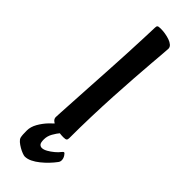

<svg xmlns="http://www.w3.org/2000/svg" viewBox="-285 -664 876 876"><g transform="rotate(45 153.5 -226.0)"><path d="M180.7 13Q167.1 13 151.7 10.7Q136.4 8.5 122.7 3.3Q109 -1.9 100.1 -9.6Q91.3 -17.2 91.3 -27.9Q91.3 -31.2 92.8 -58.7Q94.3 -86.2 97 -131.6Q99.6 -177.1 102.8 -232.6Q106 -288.1 109.6 -347.3Q113.1 -406.6 115.8 -462.4Q118.5 -518.2 120.3 -563.6Q122.2 -609 122.9 -636.7Q122.9 -645.3 126.4 -648.6Q129.9 -652 144.9 -652Q158.5 -652 173.9 -649.6Q189.2 -647.1 202.9 -642.4Q216.6 -637.7 225.5 -630Q234.4 -622.2 234.4 -611.5Q234.4 -608.2 232.2 -580.8Q230 -553.4 226.3 -508.7Q222.6 -463.9 218.6 -405.8Q214.5 -347.6 210.8 -280.6Q207.1 -213.6 205 -143.2Q202.8 -72.9 202.8 -3Q202.8 5.6 198.9 9.3Q195.1 13 180.7 13ZM118.3 199.6Q113.4 199.6 102.1 195.5Q90.9 191.4 78.5 184.2Q66 177 56.2 168.6Q46.5 160.1 44.2 151.5Q42.5 144.6 41.8 134.1Q41.2 123.6 41.2 108.5Q41.2 85.3 55 60.7Q68.9 36.2 89.1 15Q109.4 -6.2 129.5 -20.2Q149.6 -34.3 162.2 -36.7Q186 -40.7 189.3 -36.4Q192.6 -32 183.4 -20.8Q174.1 -9.6 160.4 6.4Q146.8 22.4 135.8 42Q124.8 61.5 124.8 82.5Q124.8 103.2 130.7 110Q136.7 116.9 146 116.9Q157.2 116.9 171.7 108.8Q186.3 100.7 200.5 88.8Q214.8 77 222.6 66.1Q225.9 62.8 227.7 60.8Q229.5 58.8 231.8 58.8Q236.3 58.8 243.2 69.9Q250.1 80.9 250.1 92.5Q250.1 101.6 244.7 108.6Q233.9 123.4 218.7 139.4Q203.6 155.3 186.5 169Q169.5 182.8 152 191.2Q134.6 199.6 118.3 199.6Z"/></g></svg>

Font: Briem Hand Thin
Style: Regular
Weight: 100
Designer: Gunnlaugur SE Briem, Eben Sorkin
Foundry: Sorkin Type Co.
Version: Version 1.003